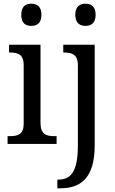

<svg xmlns="http://www.w3.org/2000/svg" viewBox="-20 -778 623 1038"><path d="M149 -638C180 -638 204 -653 204 -698C204 -743 180 -758 149 -758C118 -758 95 -743 95 -698C95 -653 118 -638 149 -638ZM442 -638C472 -638 497 -653 497 -698C497 -743 472 -758 442 -758C412 -758 387 -743 387 -698C387 -653 412 -638 442 -638ZM21 0H286V-42H274C231 -42 199 -51 199 -114V-536H29V-494H35C76 -494 108 -485 108 -426V-109C108 -50 75 -42 33 -42H21ZM290 240H305C414 240 492 187 492 8V-536H322V-494H327C367 -494 401 -485 401 -426V9C401 151 362 193 296 193H290Z"/></svg>

Font: Noto Serif Ethiopic SemiCondensed
Style: Regular
Weight: 400
Width: 4
Designer: Monotype Design Team
Foundry: Monotype Imaging Inc.
Version: Version 2.102